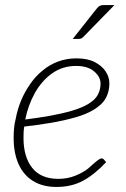

<svg xmlns="http://www.w3.org/2000/svg" viewBox="-20 -734 498 760"><path d="M204 6Q149 6 111 -17.5Q73 -41 53.5 -84.5Q34 -128 34 -188Q34 -206 35.5 -225Q37 -244 42 -263Q49 -301 63.5 -336Q78 -371 100 -402Q110 -417 122.5 -430.5Q135 -444 149 -455Q176 -478 210 -490.5Q244 -503 283 -503Q326 -503 354.5 -488.5Q383 -474 398 -451.5Q413 -429 413 -404Q413 -372 399 -346Q385 -320 350 -299Q322 -282 278.5 -269.5Q235 -257 183 -248Q131 -239 76 -233Q74 -222 73.5 -209.5Q73 -197 73 -188Q73 -113 107.5 -69.5Q142 -26 211 -26Q247 -26 278 -38.5Q309 -51 329 -67Q337 -74 347.5 -83.5Q358 -93 367.5 -100Q377 -107 382 -107Q387 -107 391 -103L400 -92Q354 -43 308.5 -18.5Q263 6 204 6ZM80 -261Q129 -267 177 -275.5Q225 -284 264 -295.5Q303 -307 327 -321Q356 -338 367 -358.5Q378 -379 378 -403Q378 -430 352.5 -451.5Q327 -473 281 -473Q227 -473 185.5 -443Q144 -413 117.5 -365Q91 -317 80 -261ZM392 -714H433L310 -588Q306 -584 302 -582Q298 -580 292 -580H268L362 -699Q369 -708 375 -711Q381 -714 392 -714Z"/></svg>

Font: Aleo ExtraLight
Style: Italic
Weight: 250
Italic angle: -7°
Designer: Alessio Laiso
Foundry: Alessio Laiso
Version: Version 2.001;gftools[0.9.29]